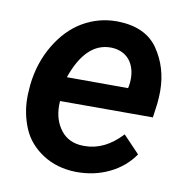

<svg xmlns="http://www.w3.org/2000/svg" viewBox="-67 -603 659 677"><g transform="rotate(10 262.5 -264.0)"><path d="M247.1 9.8C248.5 9.8 250 9.8 251.5 9.8C293 9.8 331.1 1.5 366.7 -15.6C402.3 -32.7 431.2 -57.1 453.1 -88.9L394.5 -150.4C354 -106.9 310.1 -85.4 262.2 -85.4C260.3 -85.4 258.8 -85.4 256.8 -85.4C222.2 -85.9 195.3 -98.6 176.8 -122.6C158.2 -146.5 148.9 -175.8 148.9 -210.9C148.9 -215.8 148.9 -221.2 149.4 -226.6H481.9L488.8 -277.3C490.2 -292.5 491.2 -307.1 491.2 -321.3C491.2 -378.4 476.1 -428.2 446.3 -471.7C416.5 -514.6 368.7 -536.6 302.7 -538.1C300.8 -538.1 298.8 -538.1 296.9 -538.1C254.9 -538.1 214.8 -527.3 177.7 -505.9C140.1 -483.9 108.9 -451.7 83.5 -409.2C57.6 -366.2 42 -317.9 36.1 -264.2L34.7 -244.1C33.7 -234.9 33.7 -226.1 33.7 -216.8C33.7 -180.2 41 -144.5 55.2 -109.9C69.8 -75.2 94.2 -46.9 127.9 -24.9C161.6 -2.9 201.2 8.8 247.1 9.8ZM296.4 -443.4C342.8 -441.4 373 -413.6 380.4 -367.2C381.3 -360.4 381.8 -354 381.8 -347.2C381.8 -339.4 381.3 -331.5 379.9 -323.2L377.9 -313L158.7 -313.5C188.5 -399.9 233.4 -443.4 292.5 -443.4C293.9 -443.4 294.9 -443.4 296.4 -443.4Z"/></g></svg>

Font: Roboto Medium
Style: Italic
Weight: 500
Italic angle: -12°
Designer: Google
Version: Version 2.137; 2017